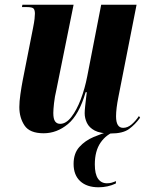

<svg xmlns="http://www.w3.org/2000/svg" viewBox="-20 -556 634 814"><path d="M449 10Q405 10 381.5 -2.5Q358 -15 348.5 -35Q339 -55 339 -76Q339 -87 341 -105.5Q343 -124 345 -141Q347 -158 348 -165H343Q315 -69 268 -30Q221 9 165 9Q106 9 84 -24Q62 -57 62 -102Q62 -125 66.5 -156.5Q71 -188 76 -214L120 -437Q125 -462 126.5 -476Q128 -490 128 -498Q128 -513 122.5 -519.5Q117 -526 93 -526H73L75 -536H292L219 -175Q212 -146 209 -118.5Q206 -91 206 -77Q206 -52 213.5 -41.5Q221 -31 235 -31Q260 -31 282.5 -60Q305 -89 322.5 -135Q340 -181 350 -233L409 -536H559L482 -145Q472 -95 472 -63Q472 -14 502 -14Q521 -14 538 -28.5Q555 -43 569 -64L574 -57Q553 -28 527 -9Q501 10 449 10ZM398 238Q348 238 320 212Q292 186 292 139Q292 94 316.5 67Q341 40 376.5 25Q412 10 446 0H471Q431 13 406.5 48.5Q382 84 382 141Q382 182 395.5 201.5Q409 221 433 221Q445 221 453.5 218.5Q462 216 472 212L471 222Q437 238 398 238Z"/></svg>

Font: Noto Serif Display ExtraCondensed ExtraBold
Style: Italic
Weight: 800
Width: 2
Italic angle: -12°
Designer: Monotype Design Team
Foundry: Monotype Imaging Inc.
Version: Version 2.009